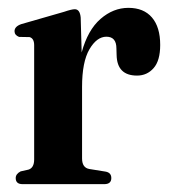

<svg xmlns="http://www.w3.org/2000/svg" viewBox="-20 -469 433 489"><path d="M185.5 -424.5 188 -335.5Q203.5 -392.5 236 -420.8Q268.5 -449 307 -449Q346 -449 367 -424.5Q388 -400 388 -354.5Q388 -314.5 371.2 -295.5Q354.5 -276.5 329 -276.5Q278 -276.5 277 -329L276.5 -345.5Q276.5 -375.5 251 -375.5Q226.5 -375.5 207.8 -343.5Q189 -311.5 189 -247.5V-65.5Q189 -41.5 208 -38.5L248.5 -32Q263.5 -29.5 263.5 -15.5Q263.5 0 245.5 0H37.5Q20 0 20 -15.5Q20 -26 32.5 -32.5L52.5 -37Q67 -41.5 67 -63V-354Q67 -371 55.5 -374.5L28.5 -375Q17 -379.5 17 -389.5Q17 -401.5 34 -407.5L143.5 -439Q162.5 -445.5 170.5 -445.5Q183.5 -445.5 185.5 -424.5Z"/></svg>

Font: Fraunces 144pt Soft SemiBold
Style: Regular
Weight: 600
Version: Version 1.000;[b76b70a41]